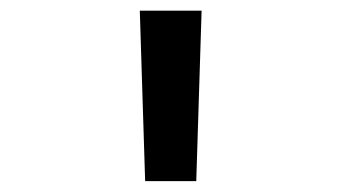

<svg xmlns="http://www.w3.org/2000/svg" viewBox="-20 -713 626 352"><path d="M246.1 -380.9 236.3 -693.4H349.6L339.8 -380.9Z"/></svg>

Font: CaskaydiaCove NFP
Style: Regular
Weight: 400
Designer: Aaron Bell
Foundry: Saja Typeworks
Version: Version 2111.001; VTT 6.35;Nerd Fonts 3.1.1